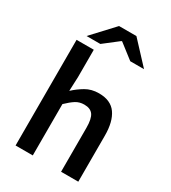

<svg xmlns="http://www.w3.org/2000/svg" viewBox="-214 -1005 987 1111"><g transform="rotate(30 279.0 -449.0)"><path d="M73 0V-706H188V-524L184 -429Q215 -458 253 -480.5Q291 -503 341 -503Q420 -503 456 -452Q492 -401 492 -308V0H377V-293Q377 -354 359 -379Q341 -404 300 -404Q268 -404 243.5 -388.5Q219 -373 188 -343V0ZM112 -754 246 -898H362L496 -754H404L306 -830H302L204 -754Z"/></g></svg>

Font: Source Sans 3 SemiBold
Style: Regular
Weight: 600
Designer: Paul D. Hunt
Foundry: Adobe
Version: Version 3.046;hotconv 1.0.118;makeotfexe 2.5.65603